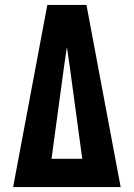

<svg xmlns="http://www.w3.org/2000/svg" viewBox="-20 -755 540 775"><path d="M33 0 171 -735H329L467 0ZM188 -114H312L261 -490Q258 -509 255.5 -527.5Q253 -546 250 -565Q247 -546 244.5 -527.5Q242 -509 239 -490Z"/></svg>

Font: Iosevka Heavy
Style: Regular
Weight: 900
Monospace: yes
Designer: Belleve Invis
Foundry: Belleve Invis
Version: Version 32.5.0; ttfautohint (v1.8.4)